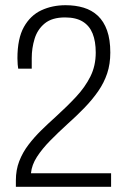

<svg xmlns="http://www.w3.org/2000/svg" viewBox="-20 -718 487 738"><path d="M41 0V-25Q41 -65 54 -98.5Q67 -132 89 -161Q111 -190 138 -216.5Q165 -243 194 -269Q238 -309 272.5 -346Q307 -383 327.5 -424Q348 -465 348 -516Q348 -559 336 -589Q324 -619 298 -635Q272 -651 230 -651Q180 -651 152 -628Q124 -605 113 -569Q102 -533 102 -495V-454H50Q49 -459 48 -470Q47 -481 47 -494Q47 -570 72 -614.5Q97 -659 139 -678.5Q181 -698 232 -698Q270 -698 301.5 -688.5Q333 -679 356 -657.5Q379 -636 391.5 -601Q404 -566 404 -516Q404 -472 392 -436Q380 -400 357.5 -367.5Q335 -335 304.5 -303.5Q274 -272 237 -239Q204 -209 173 -177.5Q142 -146 122 -115Q102 -84 99 -52H407V0Z"/></svg>

Font: Archivo Condensed ExtraLight
Style: Regular
Weight: 250
Width: 3
Designer: Hector Gatti
Foundry: Omnibus-Type
Version: Version 2.001